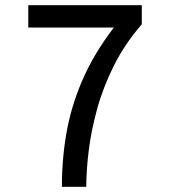

<svg xmlns="http://www.w3.org/2000/svg" viewBox="-20 -720 656 740"><path d="M218.5 0Q218.5 -116.5 239.2 -224Q260 -331.5 308.2 -434.5Q356.5 -537.5 440 -641L464 -614H89V-700H526.5V-626.5Q461 -551 419 -467Q377 -383 354 -298.8Q331 -214.5 321.8 -138Q312.5 -61.5 312.5 0Z"/></svg>

Font: Overpass Mono Medium
Style: Regular
Weight: 500
Monospace: yes
Designer: Delve Withrington, Dave Bailey
Foundry: Delve Fonts LLC
Version: Version 4.000